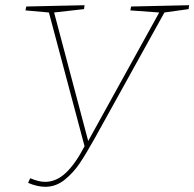

<svg xmlns="http://www.w3.org/2000/svg" viewBox="-20 -712 747 738"><path d="M707 -692 705 -677 612 -664 345 -182Q311 -121 286.5 -84.5Q262 -48 228.5 -21Q195 6 154 6Q124 6 88 -9L96 -27Q129 -13 153 -13Q197 -13 234 -48.5Q271 -84 305 -150L168 -664L78 -672L81 -687L305 -692L303 -677L188 -664L319 -170L592 -664L481 -672L484 -687Z"/></svg>

Font: Bitter Pro Thin
Style: Italic
Weight: 250
Italic angle: -9°
Designer: Sol Matas, and Bitter project Authors
Foundry: Sol Matas
Version: Version 1.010